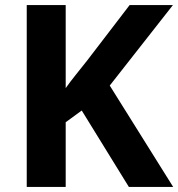

<svg xmlns="http://www.w3.org/2000/svg" viewBox="-20 -734 700 754"><path d="M85 0V-714H238V-388Q257 -415 279 -442Q301 -469 322 -496L489 -714H659L411 -398L660 0H486L301 -300L238 -254V0Z"/></svg>

Font: Noto Sans Symbols
Style: Bold
Weight: 700
Version: Version 2.002